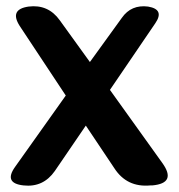

<svg xmlns="http://www.w3.org/2000/svg" viewBox="-20 -585 571 613"><path d="M254 -184 155 -39Q118 14 55 7Q-9 0 28 -52L190 -280L43 -502Q9 -555 71 -564Q134 -572 171 -520L267 -387L369 -528Q399 -571 453 -564Q506 -555 476 -511L331 -298L498 -65Q545 0 466 7H460Q385 14 345 -48Z"/></svg>

Font: s+UCsàWOS
Style: Regular
Weight: 400
Designer: FontworksQlS√∏0¬ü¬ôs√†OS¬àe[W\~√Ñ: ZERO[P0e√∂QI¬ä0¬ÉFSW0¬ò¬ëQ√°0R¬ûO0Little White Dog0YHv}N_0^_qMagmeta0v
Version: Version 1.000; 20230222